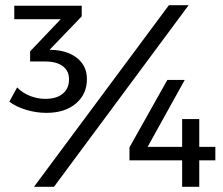

<svg xmlns="http://www.w3.org/2000/svg" viewBox="-20 -720 858 740"><path d="M315 -415Q315 -357 272.5 -321Q230 -285 159 -285Q120 -285 81.5 -296.5Q43 -308 16 -328L46 -383Q68 -361 96.5 -350Q125 -339 155 -339Q198 -339 222 -359Q246 -379 246 -414Q246 -447 222 -465Q198 -483 154 -483H96V-522L214 -646H35V-698H295V-657L171 -528L193 -527Q248 -522 281.5 -492.5Q315 -463 315 -415ZM631 -700H707L188 0H111ZM625 -412H692L549 -154H682V-261H748V-154H810V-102H748V0H682V-102H479V-152Z"/></svg>

Font: Montserrat arm2
Style: Regular
Weight: 400
Designer: Julieta Ulanovsky
Foundry: Julieta Ulanovsky
Version: Version 6.000